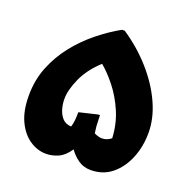

<svg xmlns="http://www.w3.org/2000/svg" viewBox="-130 -858 993 999"><g transform="rotate(20 366.0 -359.0)"><path d="M692 -273Q692 -197 665.5 -132Q639 -67 590.5 -27.5Q542 12 474 12Q435 12 405.5 -8.5Q376 -29 355 -59Q328 -18 294.5 -3Q261 12 227 12Q180 12 137 -16.5Q94 -45 67 -101.5Q40 -158 40 -243Q40 -329 69.5 -402.5Q99 -476 148 -537.5Q197 -599 257.5 -647.5Q318 -696 379 -730H394Q481 -672 548.5 -596Q616 -520 654 -436.5Q692 -353 692 -273ZM424 -245Q424 -228 425.5 -211.5Q427 -195 430 -175Q454 -163 474 -163Q500 -163 524 -182Q520 -261 491 -327.5Q462 -394 421.5 -445Q381 -496 342 -528Q279 -470 249.5 -404.5Q220 -339 220 -289Q220 -263 227.5 -235.5Q235 -208 252.5 -188Q270 -168 302 -166Q310 -191 311 -221L312 -249L412 -273H423Z"/></g></svg>

Font: Kufam Black
Style: Italic
Weight: 900
Italic angle: -11°
Designer: Artur Schmal
Foundry: Original Type
Version: Version 1.301; ttfautohint (v1.8.3)